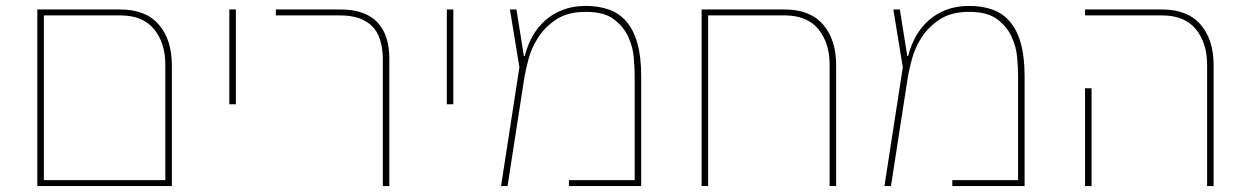

<svg xmlns="http://www.w3.org/2000/svg" viewBox="-20 -628 4214 648"><path d="M106 -596H386Q472 -596 516 -545Q560 -494 560 -408V0H106ZM538 -20V-409Q538 -483 500 -529.5Q462 -576 386 -576H128V-20Z M754 -596H776V-276H754Z M1272 -426Q1272 -504 1235.5 -540Q1199 -576 1128 -576H911V-596H1129Q1212 -596 1253 -553.5Q1294 -511 1294 -430V0H1272Z M1488 -596H1510V-276H1488Z M1733 -401 1701 -596H1723L1748 -439H1751Q1760 -475 1777.5 -506Q1795 -537 1820.5 -559.5Q1846 -582 1880 -595Q1914 -608 1957 -608Q2000 -608 2034.5 -596Q2069 -584 2093.5 -556Q2118 -528 2131 -482.5Q2144 -437 2144 -371V0H1900V-20H2122V-371Q2122 -396 2119 -433Q2116 -470 2100 -504.5Q2084 -539 2051 -563.5Q2018 -588 1957 -588Q1897 -588 1858.5 -563Q1820 -538 1797 -502.5Q1774 -467 1764 -429.5Q1754 -392 1750 -368L1693 0H1671Z M2348 -596H2628Q2714 -596 2758 -545Q2802 -494 2802 -408V0H2780V-409Q2780 -483 2742 -529.5Q2704 -576 2628 -576H2370V0H2348Z M3027 -401 2995 -596H3017L3042 -439H3045Q3054 -475 3071.5 -506Q3089 -537 3114.5 -559.5Q3140 -582 3174 -595Q3208 -608 3251 -608Q3294 -608 3328.5 -596Q3363 -584 3387.5 -556Q3412 -528 3425 -482.5Q3438 -437 3438 -371V0H3194V-20H3416V-371Q3416 -396 3413 -433Q3410 -470 3394 -504.5Q3378 -539 3345 -563.5Q3312 -588 3251 -588Q3191 -588 3152.5 -563Q3114 -538 3091 -502.5Q3068 -467 3058 -429.5Q3048 -392 3044 -368L2987 0H2965Z M4054 -409Q4054 -483 4016 -529.5Q3978 -576 3902 -576H3642V-596H3902Q3988 -596 4032 -545Q4076 -494 4076 -408V0H4054ZM3642 -330H3664V0H3642Z"/></svg>

Font: IBM Plex Sans Hebrew Thin
Style: Regular
Weight: 100
Designer: Mike Abbink, Paul van der Laan, Pieter van Rosmalen, Yanek Iontef
Foundry: Bold Monday
Version: Version 1.2